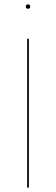

<svg xmlns="http://www.w3.org/2000/svg" viewBox="-20 -857 256 877"><path d="M112 0H104V-680H112ZM118 -827Q118 -817 108 -817Q98 -817 98 -827Q98 -837 108 -837Q118 -837 118 -827Z"/></svg>

Font: Fira Sans Compressed Eight
Style: Regular
Weight: 100
Width: 1
Designer: bBox Type GmbH & Carrois Corporate GbR & Edenspiekermann AG
Foundry: bBox Type GmbH & Carrois Corporate GbR & Edenspiekermann AG
Version: Version 4.301